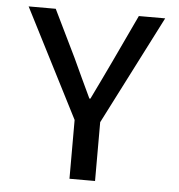

<svg xmlns="http://www.w3.org/2000/svg" viewBox="-49 -702 698 748"><g transform="rotate(5 300.0 -327.5)"><path d="M250 0V-230L33 -655H139L229 -470Q247 -432 264 -394.5Q281 -357 300 -318H304Q323 -357 341 -394.5Q359 -432 377 -470L464 -655H567L350 -230V0Z"/></g></svg>

Font: SauceCodePro Nerd Font Mono
Style: Regular
Weight: 500
Monospace: yes
Designer: Paul D. Hunt, Teo Tuominen
Foundry: Adobe Systems Incorporated
Version: Version 2.030;PS 1.000;hotconv 16.6.51;makeotf.lib2.5.65220;